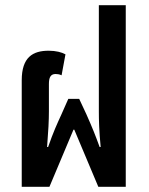

<svg xmlns="http://www.w3.org/2000/svg" viewBox="-20 -722 574 742"><path d="M64 0H171L264 -221H267L360 0H466V-702H362V-292C362 -257 363 -217 369 -154H365C349 -198 338 -226 314 -280L286 -340H244L217 -279C201 -244 186 -212 166 -154H162C167 -217 169 -257 169 -292V-397C169 -422 175 -436 195 -436C201 -436 210 -435 218 -431L233 -512C219 -520 196 -526 168 -526C107 -526 64 -501 64 -412Z"/></svg>

Font: Noto Sans Thai UI ExtCond SemBd
Style: Regular
Weight: 600
Width: 2
Designer: Monotype Design Team
Foundry: Monotype Imaging Inc.
Version: Version 2.000